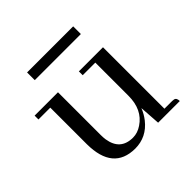

<svg xmlns="http://www.w3.org/2000/svg" viewBox="-154 -714 863 863"><g transform="rotate(-45 277.0 -283.0)"><path d="M502.9 -24.4C506.8 -24.4 510.1 -24.1 512.7 -23.4C522.5 -22.1 527.3 -14.3 527.3 0H389.6L382.8 -99.6C375.7 -81.4 366.2 -64.8 354.5 -49.8C323.2 -10.1 283.2 9.8 234.4 9.8C141.9 9.1 95.4 -46.9 94.7 -158.2V-390.6H19.5V-415H168V-143.6C168 -133.1 168.6 -123.4 169.9 -114.3C178.4 -59.6 209.3 -32.2 262.7 -32.2C282.2 -32.2 301.1 -38.4 319.3 -50.8C360.4 -78.1 380.9 -121.1 380.9 -179.7V-390.6H300.8V-415H454.1V-24.4ZM132.8 -527.3V-576.2H425.8V-527.3Z"/></g></svg>

Font: Abhaya Libre
Style: Regular
Weight: 400
Designer: Pushpananda Ekanayake, Sol Matas, Pathum Egodawatta
Foundry: Mooniak
Version: Version 1.041; ; ttfautohint (v1.5)